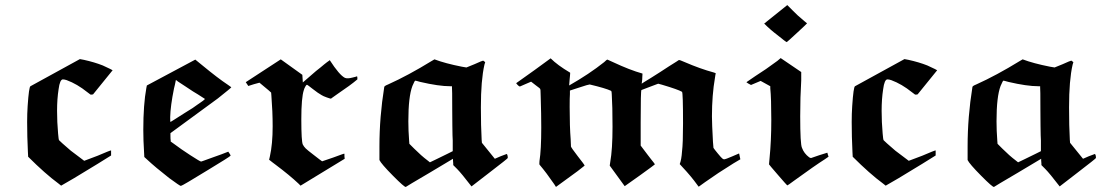

<svg xmlns="http://www.w3.org/2000/svg" viewBox="-20 -706 4358 757"><path d="M100 -366 295 -473 311 -470Q352 -461 385 -448Q424 -430 424 -429L347 -334L342 -333H337L325 -342Q284 -375 243 -390Q234 -393 228 -393Q216 -393 211 -354Q205 -316 205 -269Q205 -225 209 -180Q211 -155 213 -153Q216 -149 259 -112Q262 -110 312 -72L365 -92Q414 -113 418 -113V-93L365 -60Q251 10 221 26L211 18Q158 -21 91 -88L90 -107Q87 -167 87 -225Q87 -258 89 -288Q94 -363 100 -366Z M559 -369Q570 -375 750 -471L777 -449Q840 -397 878 -372L892 -362Q892 -360 839 -318L652 -181V-170Q652 -156 653 -153V-148L667 -138Q692 -119 730.5 -94Q769 -69 773 -69Q774 -69 782 -72Q790 -75 804 -80Q818 -85 829 -89Q850 -96 880 -108Q881 -107 885.5 -100Q890 -93 889 -92Q883 -86 802 -37Q698 27 693 27Q689 27 647 -4Q592 -47 561 -76L549 -87L548 -106Q545 -153 545 -194Q545 -294 557 -359ZM710 -366Q694 -376 681 -385Q676 -390 674 -390Q673 -390 673 -389Q673 -388 672 -383.5Q671 -379 669.5 -371.5Q668 -364 666 -357Q652 -288 651 -244Q651 -225 652 -225Q653 -225 665 -233L709 -261Q747 -284 755 -291Q788 -313 788 -316L760 -334Q747 -341 710 -366Z M959 -367 949 -382 1087 -472 1172 -411 1174 -381 1226 -426Q1234 -432 1243 -439.5Q1252 -447 1258 -452Q1264 -457 1269.5 -461Q1275 -465 1278 -467L1280 -469Q1318 -410 1340 -399Q1350 -395 1369 -400Q1386 -404 1387 -405Q1389 -405 1389 -399V-393Q1362 -370 1310 -335L1286 -318Q1286 -317 1285 -317Q1282 -317 1268 -322Q1254 -327 1248 -331Q1235 -338 1212 -356Q1193 -371 1192 -371Q1189 -374 1184 -365Q1179 -356 1178 -351Q1168 -321 1168 -236Q1168 -148 1174 -136Q1178 -128 1185 -121Q1192 -114 1217 -95Q1249 -70 1250 -70L1294 -85Q1313 -92 1325.5 -96.5Q1338 -101 1338 -100V-90L1339 -80L1165 26L1157 18Q1122 -15 1066 -57Q1061 -61 1054 -66Q1047 -71 1044 -74L1041 -76Q1042 -82 1044 -89Q1055 -138 1055 -208Q1055 -266 1050 -329L1049 -341L1039 -350Q1013 -372 1003 -380L981 -374Z M1476 -129Q1476 -245 1495 -363Q1495 -367 1510 -373Q1590 -409 1681 -465L1693 -472Q1735 -456 1801 -443L1819 -440L1851 -453Q1882 -467 1885 -467L1893 -461L1890 -451Q1876 -390 1876 -283Q1876 -208 1879 -155L1880 -143L1931 -80L1954 -90L1978 -99Q1982 -95 1982 -83Q1982 -81 1909 -25L1839 29Q1799 -23 1782 -40L1767 -55V-61Q1767 -63 1766.5 -67.5Q1766 -72 1766 -74V-80L1674 -25Q1582 29 1580 31Q1575 33 1529 -13.5Q1483 -60 1476 -75ZM1637 -383Q1620 -388 1617 -388Q1615 -388 1606 -367Q1590 -325 1590 -228Q1590 -191 1593 -152L1594 -139L1613 -120Q1641 -92 1665 -74L1675 -66L1700 -78Q1734 -95 1745 -100L1765 -110V-152Q1764 -164 1763.5 -210Q1763 -256 1763 -275Q1763 -358 1762 -361V-366H1755Q1710 -366 1637 -383Z M2151 -476Q2178 -449 2227 -420Q2228 -420 2228 -417.5Q2228 -415 2227.5 -409.5Q2227 -404 2226 -394L2224 -369Q2303 -414 2362 -461Q2372 -471 2375 -471Q2385 -467 2397 -461Q2463 -430 2513 -416V-412Q2513 -411 2512.5 -404Q2512 -397 2512 -392L2510 -376L2519 -382Q2528 -387 2547.5 -399.5Q2567 -412 2583 -422Q2598 -432 2617.5 -444.5Q2637 -457 2647 -463L2656 -469Q2658 -471 2680 -461Q2740 -435 2795 -420Q2802 -418 2802 -416Q2801 -415 2799 -400Q2787 -331 2787 -247Q2787 -219 2791 -147L2793 -123Q2796 -118 2810 -101Q2824 -84 2827 -82Q2831 -78 2834 -78H2837Q2840 -78 2866 -89L2894 -101L2895 -97Q2896 -93 2897 -87Q2898 -81 2899 -78L2872 -62Q2809 -23 2760 12L2735 30Q2734 30 2730 24Q2705 -11 2670 -48L2660 -59Q2667 -77 2669 -109Q2673 -140 2673 -219Q2673 -341 2669 -344Q2654 -353 2590 -372L2575 -376L2543 -364Q2510 -351 2509 -351Q2506 -349 2506 -224V-132L2534 -95Q2540 -87 2547.5 -77.5Q2555 -68 2559 -63L2562 -58Q2562 -57 2503 -14.5Q2444 28 2443 28L2384 -53L2386 -67Q2395 -117 2395 -206Q2395 -289 2392 -334Q2392 -346 2389 -348Q2368 -358 2305 -373Q2300 -373 2264 -361L2227 -349V-335Q2226 -322 2226 -284Q2226 -206 2230 -157Q2230 -151 2230.5 -144Q2231 -137 2231 -133V-129Q2231 -125 2258 -90Q2285 -56 2285 -53L2257 -31L2172 31L2165 20Q2135 -24 2107 -57Q2106 -58 2107 -71Q2114 -115 2114 -203Q2114 -255 2112 -319Q2112 -327 2111.5 -336Q2111 -345 2111 -350L2110 -355Q2110 -357 2092 -370L2074 -384L2053 -375Q2031 -366 2030 -365Q2025 -365 2015 -378Q2031 -389 2088 -430Z M2993 -613 3084 -686 3104 -666Q3123 -646 3151 -623L3162 -614Q3162 -613 3122.5 -576.5Q3083 -540 3082 -540Q3079 -540 3046 -567Q3018 -588 2993 -613ZM3178 -83Q3179 -83 3210 -94L3242 -104Q3245 -91 3247 -89Q3247 -88 3232 -78Q3194 -54 3110 7Q3086 25 3084 25Q3083 25 3047.5 -16Q3012 -57 3012 -58Q3012 -59 3014 -81Q3021 -150 3021 -234Q3021 -318 3017 -358V-366L2979 -387L2960 -379L2941 -371Q2940 -371 2931.5 -376Q2923 -381 2923 -382L2958 -406Q2998 -431 3045 -466L3058 -477L3139 -422V-389Q3135 -324 3135 -247Q3135 -137 3142 -123Q3150 -101 3170 -86Q3174 -83 3178 -83Z M3351 -366 3546 -473 3562 -470Q3603 -461 3636 -448Q3675 -430 3675 -429L3598 -334L3593 -333H3588L3576 -342Q3535 -375 3494 -390Q3485 -393 3479 -393Q3467 -393 3462 -354Q3456 -316 3456 -269Q3456 -225 3460 -180Q3462 -155 3464 -153Q3467 -149 3510 -112Q3513 -110 3563 -72L3616 -92Q3665 -113 3669 -113V-93L3616 -60Q3502 10 3472 26L3462 18Q3409 -21 3342 -88L3341 -107Q3338 -167 3338 -225Q3338 -258 3340 -288Q3345 -363 3351 -366Z M3795 -129Q3795 -245 3814 -363Q3814 -367 3829 -373Q3909 -409 4000 -465L4012 -472Q4054 -456 4120 -443L4138 -440L4170 -453Q4201 -467 4204 -467L4212 -461L4209 -451Q4195 -390 4195 -283Q4195 -208 4198 -155L4199 -143L4250 -80L4273 -90L4297 -99Q4301 -95 4301 -83Q4301 -81 4228 -25L4158 29Q4118 -23 4101 -40L4086 -55V-61Q4086 -63 4085.5 -67.5Q4085 -72 4085 -74V-80L3993 -25Q3901 29 3899 31Q3894 33 3848 -13.5Q3802 -60 3795 -75ZM3956 -383Q3939 -388 3936 -388Q3934 -388 3925 -367Q3909 -325 3909 -228Q3909 -191 3912 -152L3913 -139L3932 -120Q3960 -92 3984 -74L3994 -66L4019 -78Q4053 -95 4064 -100L4084 -110V-152Q4083 -164 4082.5 -210Q4082 -256 4082 -275Q4082 -358 4081 -361V-366H4074Q4029 -366 3956 -383Z"/></svg>

Font: MathJax_Fraktur
Style: Bold
Weight: 700
Version: Version 1.1